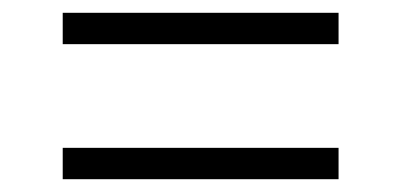

<svg xmlns="http://www.w3.org/2000/svg" viewBox="-20 -442 627 300"><path d="M509 -373H78V-422H509ZM509 -162H78V-211H509Z"/></svg>

Font: Exo 2.0 Light
Style: Regular
Weight: 300
Designer: Natanael Gama
Version: Version 1.001;PS 001.001;hotconv 1.0.70;makeotf.lib2.5.58329